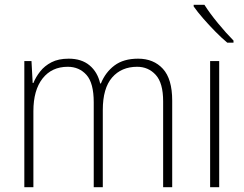

<svg xmlns="http://www.w3.org/2000/svg" viewBox="-20 -785 1021 805"><path d="M559 -539Q624 -539 663 -496.5Q702 -454 702 -363V0H664V-360Q664 -437 633 -471Q602 -505 555 -505Q489 -505 450 -460Q411 -415 411 -324V0H373V-356Q373 -437 342.5 -471Q312 -505 264 -505Q197 -505 158.5 -456Q120 -407 120 -319V0H82V-529H112L117 -437H120Q130 -462 148.5 -485.5Q167 -509 196 -524Q225 -539 268 -539Q322 -539 355.5 -511Q389 -483 400 -435H403Q422 -482 460 -510.5Q498 -539 559 -539Z M899 0H861V-529H899ZM837 -765Q859 -730 894 -687.5Q929 -645 959 -615V-606H933Q909 -626 882.5 -653Q856 -680 832 -707.5Q808 -735 792 -758V-765Z"/></svg>

Font: Noto Sans Ethiopic SemiCondensed ExtraLight
Style: Regular
Weight: 200
Width: 4
Designer: Monotype Design Team
Foundry: Monotype Imaging Inc.
Version: Version 2.102; ttfautohint (v1.8.4.7-5d5b)